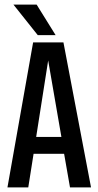

<svg xmlns="http://www.w3.org/2000/svg" viewBox="-20 -809 425 829"><path d="M220.2 -657.2H143.1L38.1 -789.1H138.2ZM136.2 -217.8H245.1L188 -547.9ZM282.2 0 256.8 -145H125L102.1 0H12.2L123 -626H253.9L373 0Z"/></svg>

Font: Teko
Style: Regular
Weight: 400
Designer: Manushi Parikh, Jonny Pinhorn
Foundry: Indian Type Foundry
Version: Version 2.000;PS 1.0;hotconv 1.0.79;makeotf.lib2.5.61930